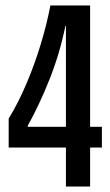

<svg xmlns="http://www.w3.org/2000/svg" viewBox="-20 -681 403 701"><path d="M164 -661H309V0H220.7V-586H218.7Q198.3 -486 161.5 -393Q124.7 -300 81.3 -222V-218H352V-142.3H11.7V-248Q47 -306 76.7 -375.8Q106.3 -445.7 128.5 -518.7Q150.7 -591.7 164 -661Z"/></svg>

Font: Bricolage Grotesque 96pt Condensed ExBd
Style: Regular
Weight: 800
Width: 3
Designer: Mathieu Triay
Foundry: Atelier Triay
Version: Version 1.001;Glyphs 3.2 (3207)